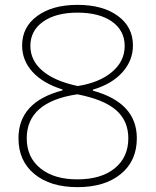

<svg xmlns="http://www.w3.org/2000/svg" viewBox="-20 -760 640 790"><path d="M299 10Q187 10 121.5 -44Q56 -98 56 -191Q56 -341 237 -388V-392Q157 -417 114 -464Q71 -511 71 -573Q71 -649 133.5 -694.5Q196 -740 299 -740Q403 -740 465 -694.5Q527 -649 527 -573Q527 -511 483.5 -462.5Q440 -414 362 -391V-387Q453 -362 498 -313Q543 -264 543 -191Q543 -98 477 -44Q411 10 299 10ZM298 -22Q396 -22 452 -67.5Q508 -113 508 -191Q508 -263 457.5 -307Q407 -351 298 -372Q90 -341 90 -191Q90 -113 146 -67.5Q202 -22 298 -22ZM300 -406Q389 -420 441 -464Q493 -508 493 -571Q493 -634 441 -671Q389 -708 299 -708Q210 -708 157.5 -671Q105 -634 105 -571Q105 -511 155 -468.5Q205 -426 300 -406Z"/></svg>

Font: M PLUS Code Latin Expanded ExtraLight
Style: Regular
Weight: 250
Width: 7
Designer: Coji Morishita
Foundry: UNDERFOREST DESIGN
Version: Version 1.002; ttfautohint (v1.8.3)